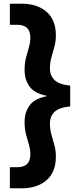

<svg xmlns="http://www.w3.org/2000/svg" viewBox="-20 -832 425 1031"><path d="M33 179V66H72Q143 66 143 -3Q143 -29 135.5 -54.5Q128 -80 120 -110Q112 -140 112 -176Q112 -229 139 -266Q166 -303 230 -315V-318Q166 -330 139 -367Q112 -404 112 -457Q112 -494 120 -523.5Q128 -553 135.5 -579Q143 -605 143 -630Q143 -699 72 -699H33V-812H98Q180 -812 230 -768.5Q280 -725 280 -642Q280 -609 272 -580.5Q264 -552 256 -524Q248 -496 248 -462Q248 -428 271.5 -403.5Q295 -379 357 -372V-261Q295 -254 271.5 -230Q248 -206 248 -171Q248 -138 256 -109.5Q264 -81 272 -53Q280 -25 280 9Q280 92 230 135.5Q180 179 98 179Z"/></svg>

Font: Host Grotesk ExtraBold
Style: Regular
Weight: 800
Designer: Doğukan Karapınar
Foundry: Element Type
Version: Version 1.003; ttfautohint (v1.8.4.7-5d5b)